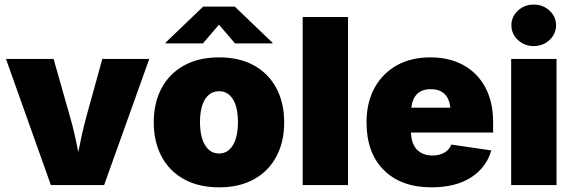

<svg xmlns="http://www.w3.org/2000/svg" viewBox="-20 -801 2478 831"><path d="M200.2 0 5.9 -545.9H211.9L282.7 -296.9Q293.5 -259.8 302.2 -221.7Q311 -183.6 318.8 -142.6Q326.7 -183.6 335.2 -221.4Q343.8 -259.3 354 -296.9L422.9 -545.9H626L430.7 0Z M928.2 9.8Q839.4 9.8 775.9 -25.6Q712.4 -61 679 -124.3Q645.5 -187.5 645.5 -271.5Q645.5 -355.5 679 -418.7Q712.4 -481.9 775.9 -517.3Q839.4 -552.7 928.2 -552.7Q1017.1 -552.7 1080.1 -517.3Q1143.1 -481.9 1176.5 -418.7Q1210 -355.5 1210 -271.5Q1210 -187.5 1176.5 -124.3Q1143.1 -61 1080.1 -25.6Q1017.1 9.8 928.2 9.8ZM928.2 -136.7Q966.3 -136.7 988 -172.6Q1009.8 -208.5 1009.8 -272.5Q1009.8 -336.9 988 -371.6Q966.3 -406.2 928.2 -406.2Q889.6 -406.2 867.7 -371.6Q845.7 -336.9 845.7 -272.5Q845.7 -208.5 867.7 -172.6Q889.6 -136.7 928.2 -136.7ZM858.4 -613.3H696.3V-616.2L859.4 -772.5H996.1L1159.2 -616.2V-613.3H997.1L927.7 -694.3Z M1486.3 -727.5V0H1290V-727.5Z M1847.7 9.8Q1716.3 9.8 1641.4 -64.7Q1566.4 -139.2 1566.4 -271.5Q1566.4 -356 1600.3 -419.2Q1634.3 -482.4 1696.3 -517.6Q1758.3 -552.7 1842.8 -552.7Q1925.3 -552.7 1986.3 -518.8Q2047.4 -484.9 2080.8 -422.1Q2114.3 -359.4 2114.3 -272.5V-227.5H1758.8Q1760.7 -176.8 1785.9 -152.3Q1811 -127.9 1851.6 -127.9Q1881.8 -127.9 1903.3 -140.4Q1924.8 -152.8 1933.6 -175.3L2106.4 -149.9Q2085.4 -76.2 2018.8 -33.2Q1952.1 9.8 1847.7 9.8ZM1760.3 -335H1929.2Q1919.9 -415 1844.7 -415Q1769.5 -415 1760.3 -335Z M2192.4 0V-545.9H2388.7V0ZM2290 -601.6Q2250 -601.6 2221.7 -627.9Q2193.4 -654.3 2193.4 -691.4Q2193.4 -729 2221.7 -755.1Q2250 -781.2 2290 -781.2Q2330.1 -781.2 2358.4 -755.1Q2386.7 -729 2386.7 -691.4Q2386.7 -654.3 2358.4 -627.9Q2330.1 -601.6 2290 -601.6Z"/></svg>

Font: Inter Black
Style: Regular
Weight: 900
Designer: Rasmus Andersson
Foundry: rsms
Version: Version 4.000;git-a52131595